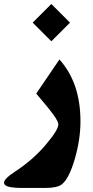

<svg xmlns="http://www.w3.org/2000/svg" viewBox="-46 -676 458 950"><path d="M208.5 -655.8 299.8 -564.5Q300.3 -564 299.8 -563.5L208.5 -472.2Q208 -471.7 207.5 -472.2L116.2 -563.5Q115.7 -564 116.2 -564.5L207.5 -655.8Q208 -656.2 208.5 -655.8ZM248 -381.8Q352.1 -266.1 352.1 -76.2Q352.1 14.2 324 110.8Q295.9 207.5 260.3 235.8Q237.8 253.9 178.2 253.9H59.1Q26.4 253.9 6.1 250Q-14.2 246.1 -21.2 239Q-28.3 231.9 -24.9 222.2Q-21.5 212.4 -9.3 201.2Q2.9 189.9 22.9 176.8Q114.3 117.7 178.5 42.5Q242.7 -32.7 242.7 -60.5Q242.7 -74.2 218.8 -107.7Q194.8 -141.1 133.3 -212.9Z"/></svg>

Font: Sahel Black FD-WOL
Style: Black-FD-WOL
Weight: 900
Foundry: Saber Rastikerdar (saber.rastikerdar@gmail.com)
Version: Version 2.0.2